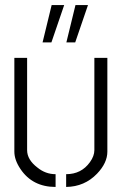

<svg xmlns="http://www.w3.org/2000/svg" viewBox="-20 -739 484 764"><path d="M244.1 -570.3 280.3 -718.8H330.1L279.3 -570.3ZM149.4 -570.3 185.5 -718.8H235.4L184.6 -570.3ZM37.1 -135.7V-508.8H87.9V-141.6Q87.9 -103.5 128.9 -72.3Q161.1 -45.9 201.2 -45.9V4.9Q109.4 4.9 61.5 -66.4Q37.1 -102.5 37.1 -135.7ZM243.2 4.9V-45.9Q303.7 -45.9 337.9 -93.8Q355.5 -118.2 355.5 -141.6V-508.8H407.2V-135.7Q407.2 -90.8 366.2 -47.9Q316.4 3.9 243.2 4.9Z"/></svg>

Font: Post No Bills Colombo
Style: Regular
Weight: 400
Designer: Kosala Senevirathne, Siva Puranthara, Lasantha Premarathna, Tharique Azeez
Foundry: Mooniak
Version: Version 1.220 ; ttfautohint (v1.6)